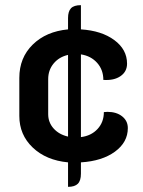

<svg xmlns="http://www.w3.org/2000/svg" viewBox="-20 -622 556 745"><path d="M294 8V52Q294 79 282 91Q270 103 244 103V8Q159 0 107 -49.5Q55 -99 55 -172V-320Q55 -398 107 -449Q159 -500 244 -508V-552Q244 -578 255.5 -590Q267 -602 294 -602V-508Q374 -503 423.5 -466.5Q473 -430 473 -375Q473 -344 447.5 -326.5Q422 -309 381 -312Q381 -351 357 -378Q333 -405 294 -411V-90Q334 -95 358.5 -121.5Q383 -148 383 -187L397 -188Q432 -188 454 -170.5Q476 -153 476 -125Q476 -70 426 -33.5Q376 3 294 8ZM244 -92V-409Q209 -401 188 -375.5Q167 -350 167 -315V-179Q167 -147 188 -123.5Q209 -100 244 -92Z"/></svg>

Font: K2D SemiBold
Style: Regular
Weight: 600
Designer: Katatrad Aksorn Co.,Ltd.
Foundry: Cadson Demak Co.,Ltd.
Version: Version 1.000; ttfautohint (v1.6)